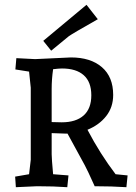

<svg xmlns="http://www.w3.org/2000/svg" viewBox="-20 -775 565 799"><path d="M126 -529 275 -536Q357 -536 404 -495.5Q451 -455 451 -380Q451 -329 422 -292Q393 -255 344 -235Q397 -134 461 -50L511 -45L506 4Q445 0 374 0Q343 -69 333 -87L261 -219H253Q235 -219 195 -221V-133Q195 -116 201 -50L265 -45L260 4Q205 0 134 0L46 4L43 -40L101 -50L108 -110V-410L101 -477L44 -486L48 -533Q96 -530 126 -529ZM238 -490Q225 -490 201 -487Q195 -445 195 -405V-267Q211 -266 237 -266Q296 -266 328 -294.5Q360 -323 360 -378.5Q360 -434 328.5 -462Q297 -490 238 -490ZM340 -755 387 -695Q281 -635 266 -624L193 -564L160 -605Z"/></svg>

Font: Andada SC
Style: Regular
Weight: 400
Designer: Carolina Giovagnoli
Foundry: Carolina Giovagnoli
Version: Version 1.003